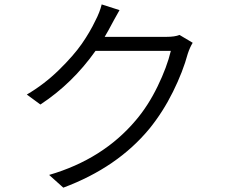

<svg xmlns="http://www.w3.org/2000/svg" viewBox="-20 -823 1040 884"><path d="M806.6 -662.1 867.2 -626Q854.5 -605.5 844.7 -576.2Q822.3 -493.2 776.4 -400.4Q730.5 -307.6 668 -230.5Q520.5 -51.8 271.5 41L206.1 -17.6Q454.1 -89.8 605.5 -269.5Q662.1 -335.9 705.6 -425.3Q749 -514.6 766.6 -588.9H419.9Q313.5 -438.5 166 -341.8L103.5 -387.7Q183.6 -434.6 251.5 -501Q319.3 -567.4 356.9 -621.6Q394.5 -675.8 418.9 -727.5Q439.5 -766.6 448.2 -802.7L530.3 -776.4Q521.5 -760.7 505.4 -731.9Q489.3 -703.1 489.3 -702.1Q481.4 -686.5 461.9 -653.3H745.1Q785.2 -653.3 806.6 -662.1Z"/></svg>

Font: Gen Shin Gothic Normal
Style: Regular
Weight: 300
Designer: [Source Han Sans]
Ryoko NISHIZUKA  (kana & ideographs); Paul D. Hunt (Latin, Greek & Cyrillic); Wenlong ZHANG  (bopomofo
Version: Version 1.002.20150607